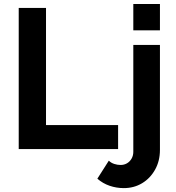

<svg xmlns="http://www.w3.org/2000/svg" viewBox="-20 -750 885 966"><path d="M74.2 0V-710H211.5V-120.6H574.2V0ZM602.9 196.4Q565.7 196.4 531.3 184.6Q497 172.8 469.8 149L527.5 58.4Q538.8 69.6 554.8 74.8Q570.8 80 586.6 80Q604.5 80 618.8 71.7Q633 63.5 641.9 48.2Q650.7 33 650.7 14V-523.8H784.7V3.9Q784.7 60.1 760.1 103.8Q735.6 147.5 694.8 171.9Q654 196.4 602.9 196.4ZM650.7 -597.5V-730H784.7V-597.5Z"/></svg>

Font: Raleway Thin
Style: Regular
Weight: 100
Designer: Matt McInerney, Pablo Impallari, Rodrigo Fuenzalida
Foundry: Matt McInerney, Pablo Impallari, Rodrigo Fuenzalida
Version: Version 4.026